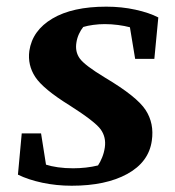

<svg xmlns="http://www.w3.org/2000/svg" viewBox="-20 -561 540 591"><path d="M303.7 -321.8Q401.4 -263.7 428.2 -222.4Q455.1 -181.2 447.3 -127.9Q438 -62 371.8 -25.6Q305.7 10.7 200.7 10.7Q153.8 10.7 110.4 1.5Q66.9 -7.8 35.2 -23.4L46.9 -150.4H106.4L121.6 -54.2Q136.2 -49.3 158.2 -46.1Q180.2 -43 205.1 -43Q224.6 -43 244.4 -45.2Q264.2 -47.4 281.7 -51.8Q288.6 -62 294.4 -76.4Q300.3 -90.8 302.7 -107.4Q307.1 -138.7 290 -162.6Q272.9 -186.5 194.8 -236.3Q112.8 -287.1 88.6 -324Q64.5 -360.8 70.3 -404.3Q79.6 -467.3 141.4 -503.9Q203.1 -540.5 307.1 -540.5Q354.5 -540.5 396.7 -531.2Q439 -522 467.3 -507.3L455.1 -379.9H396L379.9 -477.1Q363.8 -481.4 343.3 -484.1Q322.8 -486.8 302.2 -486.8Q285.2 -486.8 267.1 -484.4Q249 -481.9 236.3 -478Q229 -469.2 223.1 -456.5Q217.3 -443.8 215.3 -430.7Q210.4 -401.9 225.6 -380.9Q240.7 -359.9 303.7 -321.8Z"/></svg>

Font: Noticia Text
Style: Bold Italic
Weight: 700
Italic angle: -8°
Designer: JM Sole
Foundry: JM Sole
Version: Version 1.003